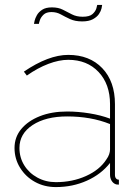

<svg xmlns="http://www.w3.org/2000/svg" viewBox="-20 -750 564 780"><path d="M39 -149Q39 -193 66.5 -226Q94 -259 142 -278Q190 -297 253 -297Q297 -297 343.5 -289.5Q390 -282 427 -268V-327Q427 -408 380.5 -457.5Q334 -507 257 -507Q220 -507 176.5 -490.5Q133 -474 89 -443L77 -459Q127 -493 172 -510Q217 -527 257 -527Q344 -527 395.5 -473Q447 -419 447 -327V-40Q447 -30 451.5 -25Q456 -20 463 -20V0Q457 0 454 -0.5Q451 -1 449 -2Q439 -6 433 -16.5Q427 -27 427 -40V-88Q391 -42 333 -16Q275 10 207 10Q160 10 122 -11Q84 -32 61.5 -68.5Q39 -105 39 -149ZM412 -102Q420 -113 423.5 -123.5Q427 -134 427 -143V-246Q387 -262 343.5 -269.5Q300 -277 253 -277Q166 -277 112.5 -242Q59 -207 59 -149Q59 -110 78.5 -78.5Q98 -47 132 -28.5Q166 -10 207 -10Q274 -10 329.5 -35Q385 -60 412 -102ZM314 -663Q285 -663 264.5 -672.5Q244 -682 227 -691.5Q210 -701 189 -701Q168 -701 157 -690.5Q146 -680 142 -668Q138 -656 138 -653H118Q118 -655 120.5 -665.5Q123 -676 130 -688.5Q137 -701 151.5 -710.5Q166 -720 191 -720Q217 -720 235.5 -710.5Q254 -701 272.5 -691.5Q291 -682 316 -682Q344 -682 356 -693Q368 -704 371.5 -716Q375 -728 375 -730H395Q395 -727 392.5 -716Q390 -705 382 -693Q374 -681 357.5 -672Q341 -663 314 -663Z"/></svg>

Font: Raleway Thin
Style: Regular
Weight: 100
Designer: Matt McInerney, Pablo Impallari, Rodrigo Fuenzalida
Foundry: Matt McInerney, Pablo Impallari, Rodrigo Fuenzalida
Version: Version 4.026